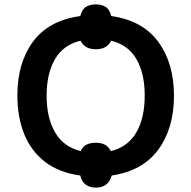

<svg xmlns="http://www.w3.org/2000/svg" viewBox="-20 -793 870 873"><path d="M416 60Q358 60 345 5Q249 -8 185.5 -56.5Q122 -105 90.5 -182.5Q59 -260 59 -359Q59 -507 130 -603.5Q201 -700 345 -720Q353 -751 371 -762Q389 -773 416 -773Q442 -773 460 -762Q478 -751 486 -720Q628 -700 699.5 -603Q771 -506 771 -358Q771 -210 700 -113Q629 -16 488 5Q473 60 416 60ZM347 -106Q357 -128 374.5 -136Q392 -144 416 -144Q439 -144 456 -135.5Q473 -127 484 -106Q562 -125 600 -191Q638 -257 638 -358Q638 -459 600.5 -524Q563 -589 485 -608Q476 -588 458 -578.5Q440 -569 416 -569Q365 -569 346 -608Q268 -589 230 -524Q192 -459 192 -358Q192 -257 230.5 -191Q269 -125 347 -106Z"/></svg>

Font: Noto Sans SemiBold
Style: Regular
Weight: 600
Designer: Monotype Design Team
Foundry: Monotype Imaging Inc.
Version: Version 2.007